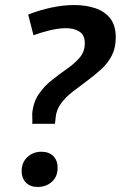

<svg xmlns="http://www.w3.org/2000/svg" viewBox="-20 -735 480 763"><path d="M108 -243Q109 -251 108.5 -260.5Q108 -270 108 -283Q112 -329 134 -361Q156 -393 186.5 -417Q217 -441 247 -462Q277 -483 297 -506.5Q317 -530 317 -563Q317 -596 295.5 -609.5Q274 -623 242 -623Q213 -623 178 -614.5Q143 -606 113 -595L92 -677Q137 -695 184.5 -705Q232 -715 275 -715Q321 -715 358.5 -702.5Q396 -690 418 -662Q440 -634 440 -586Q440 -544 424 -513.5Q408 -483 381.5 -459Q355 -435 325 -413Q295 -391 268 -370Q241 -349 222.5 -324Q204 -299 201 -267Q201 -261 200 -255Q199 -249 198 -243ZM130 8Q100 8 83 -9.5Q66 -27 66 -55Q66 -89 88.5 -110.5Q111 -132 145 -132Q174 -132 191.5 -115Q209 -98 209 -68Q209 -33 186 -12.5Q163 8 130 8Z"/></svg>

Font: Bitter Thin SemiBold
Style: Italic
Weight: 600
Italic angle: -9°
Version: Version 2.002